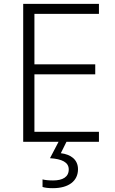

<svg xmlns="http://www.w3.org/2000/svg" viewBox="-20 -734 593 994"><path d="M492.2 -51.8H158.2V-349.1H473.1V-400.9H158.2V-662.1H492.2V-713.9H100.1V0H283.2L238.8 85C300.8 88.9 335.9 106 335.9 143.1C335.9 182.6 304.2 200.2 254.9 200.2C231.9 200.2 213.4 198.2 200.2 194.8V233.9C213.4 238.3 231.4 240.2 253.9 240.2C335.4 240.2 383.8 203.1 383.8 142.1C383.8 92.8 347.2 65.4 294.9 59.1L324.2 0H492.2Z"/></svg>

Font: Noto Reveo Sans
Style: Regular
Weight: 300
Designer: Monotype Design Team
Foundry: Monotype Imaging Inc.
Version: Version 2.007